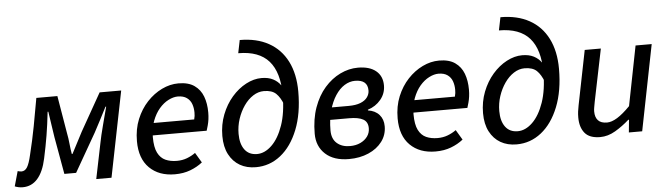

<svg xmlns="http://www.w3.org/2000/svg" viewBox="-73 -898 3795 1091"><g transform="rotate(-5 1824.0 -352.0)"><path d="M18 10Q6 10 -6 7.5Q-18 5 -27 1L-3 -84Q2 -83 7 -81.5Q12 -80 18 -80Q39 -80 51.5 -100.5Q64 -121 75 -169Q95 -250 110 -329Q125 -408 139 -489H259L295 -275Q301 -245 304 -213.5Q307 -182 312 -154H316Q332 -183 347 -213.5Q362 -244 379 -275L500 -489H623L525 0H438L480 -205Q483 -222 489 -247Q495 -272 502.5 -300.5Q510 -329 517 -356Q524 -383 530 -405H526Q508 -370 489 -333Q470 -296 452 -263L327 -45H260L222 -258Q216 -294 211 -331Q206 -368 200 -405H196Q188 -332 178 -271.5Q168 -211 153 -142Q137 -67 103 -28.5Q69 10 18 10Z M886 12Q795 12 741 -41.5Q687 -95 687 -194Q687 -263 710 -319Q733 -375 771 -415.5Q809 -456 855.5 -478.5Q902 -501 950 -501Q1007 -501 1041 -477Q1075 -453 1090 -413Q1105 -373 1105 -322Q1105 -301 1102.5 -282.5Q1100 -264 1095.5 -248Q1091 -232 1087 -219H755L763 -289H1022Q1025 -301 1026 -309Q1027 -317 1027 -328Q1027 -354 1019 -376.5Q1011 -399 991.5 -413Q972 -427 940 -427Q915 -427 886.5 -412.5Q858 -398 834 -370Q810 -342 794.5 -301Q779 -260 779 -209Q779 -151 795 -119.5Q811 -88 839 -75.5Q867 -63 904 -63Q935 -63 961.5 -73Q988 -83 1010 -99L1044 -42Q1014 -18 974.5 -3Q935 12 886 12Z M1348 12Q1296 12 1257 -10.5Q1218 -33 1195.5 -76Q1173 -119 1173 -181Q1173 -246 1195 -302.5Q1217 -359 1253.5 -401Q1290 -443 1334.5 -466.5Q1379 -490 1423 -490Q1462 -490 1489 -476Q1516 -462 1533 -437.5Q1550 -413 1558 -380L1539 -327Q1523 -370 1499.5 -392.5Q1476 -415 1430 -415Q1398 -415 1368.5 -396Q1339 -377 1316 -344Q1293 -311 1279.5 -270Q1266 -229 1266 -185Q1266 -128 1290.5 -95Q1315 -62 1361 -62Q1405 -62 1445 -100.5Q1485 -139 1510 -211Q1535 -283 1535 -384Q1535 -513 1478.5 -577.5Q1422 -642 1304 -642L1319 -716Q1415 -716 1483.5 -678Q1552 -640 1588.5 -568Q1625 -496 1625 -395Q1625 -270 1588.5 -178.5Q1552 -87 1489.5 -37.5Q1427 12 1348 12Z M1879 12Q1793 12 1745 -32Q1697 -76 1697 -148Q1697 -232 1720.5 -297.5Q1744 -363 1783.5 -408Q1823 -453 1872.5 -477Q1922 -501 1974 -501Q2040 -501 2076.5 -471Q2113 -441 2113 -388Q2113 -342 2084 -307Q2055 -272 2010 -258V-254Q2051 -248 2074 -222Q2097 -196 2097 -156Q2097 -107 2068.5 -69Q2040 -31 1990.5 -9.5Q1941 12 1879 12ZM1891 -61Q1925 -61 1951 -73.5Q1977 -86 1991.5 -106.5Q2006 -127 2006 -153Q2006 -189 1979.5 -204Q1953 -219 1900 -219H1768L1780 -289H1903Q1944 -289 1970.5 -299.5Q1997 -310 2010 -328Q2023 -346 2023 -367Q2023 -428 1951 -428Q1920 -428 1891 -410Q1862 -392 1839 -357Q1816 -322 1802 -272Q1788 -222 1788 -159Q1788 -111 1816.5 -86Q1845 -61 1891 -61Z M2373 12Q2282 12 2228 -41.5Q2174 -95 2174 -194Q2174 -263 2197 -319Q2220 -375 2258 -415.5Q2296 -456 2342.5 -478.5Q2389 -501 2437 -501Q2494 -501 2528 -477Q2562 -453 2577 -413Q2592 -373 2592 -322Q2592 -301 2589.5 -282.5Q2587 -264 2582.5 -248Q2578 -232 2574 -219H2242L2250 -289H2509Q2512 -301 2513 -309Q2514 -317 2514 -328Q2514 -354 2506 -376.5Q2498 -399 2478.5 -413Q2459 -427 2427 -427Q2402 -427 2373.5 -412.5Q2345 -398 2321 -370Q2297 -342 2281.5 -301Q2266 -260 2266 -209Q2266 -151 2282 -119.5Q2298 -88 2326 -75.5Q2354 -63 2391 -63Q2422 -63 2448.5 -73Q2475 -83 2497 -99L2531 -42Q2501 -18 2461.5 -3Q2422 12 2373 12Z M2835 12Q2783 12 2744 -10.5Q2705 -33 2682.5 -76Q2660 -119 2660 -181Q2660 -246 2682 -302.5Q2704 -359 2740.5 -401Q2777 -443 2821.5 -466.5Q2866 -490 2910 -490Q2949 -490 2976 -476Q3003 -462 3020 -437.5Q3037 -413 3045 -380L3026 -327Q3010 -370 2986.5 -392.5Q2963 -415 2917 -415Q2885 -415 2855.5 -396Q2826 -377 2803 -344Q2780 -311 2766.5 -270Q2753 -229 2753 -185Q2753 -128 2777.5 -95Q2802 -62 2848 -62Q2892 -62 2932 -100.5Q2972 -139 2997 -211Q3022 -283 3022 -384Q3022 -513 2965.5 -577.5Q2909 -642 2791 -642L2806 -716Q2902 -716 2970.5 -678Q3039 -640 3075.5 -568Q3112 -496 3112 -395Q3112 -270 3075.5 -178.5Q3039 -87 2976.5 -37.5Q2914 12 2835 12Z M3312 12Q3251 12 3224 -21Q3197 -54 3197 -110Q3197 -128 3199 -143.5Q3201 -159 3205 -179L3267 -489H3359L3298 -191Q3295 -173 3292.5 -160.5Q3290 -148 3290 -136Q3290 -103 3306.5 -85Q3323 -67 3358 -67Q3384 -67 3416.5 -87Q3449 -107 3490 -149L3557 -489H3649L3552 0H3476L3483 -72H3479Q3441 -38 3398.5 -13Q3356 12 3312 12Z"/></g></svg>

Font: Source Sans 3 Medium
Style: Italic
Weight: 500
Italic angle: -11°
Designer: Paul D. Hunt
Foundry: Adobe
Version: Version 3.052;hotconv 1.1.0;makeotfexe 2.6.0